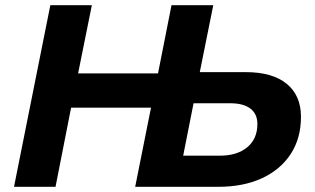

<svg xmlns="http://www.w3.org/2000/svg" viewBox="-20 -720 1213 740"><path d="M34 0 174 -700H334L281 -437H589L641 -700H802L750 -442H927Q1030 -442 1085 -397Q1140 -352 1140 -270Q1140 -187 1100.5 -126.5Q1061 -66 989.5 -33Q918 0 821 0H501L562 -305H254L194 0ZM726 -322 686 -120H827Q894 -120 933 -152.5Q972 -185 972 -242Q972 -281 945 -301.5Q918 -322 868 -322Z"/></svg>

Font: Montserrat
Style: Bold Italic
Weight: 700
Italic angle: -11.3°
Designer: Julieta Ulanovsky
Foundry: Julieta Ulanovsky
Version: Version 9.000; ttfautohint (v1.8.4.7-5d5b)